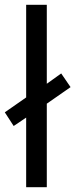

<svg xmlns="http://www.w3.org/2000/svg" viewBox="-33 -780 314 800"><path d="M76 0V-290L24 -255L-13 -312L76 -374V-760H162V-431L222 -474L261 -417L162 -348V0Z"/></svg>

Font: Noto Sans Gujarati SemiCondensed
Style: Regular
Weight: 400
Width: 4
Designer: Jelle Bosma - Monotype Design Team, Universal Thirst
Foundry: Monotype Imaging Inc.
Version: Version 2.106; ttfautohint (v1.8.4.7-5d5b)